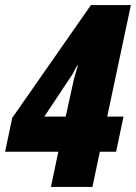

<svg xmlns="http://www.w3.org/2000/svg" viewBox="-28 -734 534 754"><path d="M172 0H335L364 -138H428L457 -276H393L486 -714H329L20 -271L-8 -138H201ZM146 -276 251 -434C255 -439 259 -446 275 -477H278C274 -461 265 -436 262 -422L230 -276Z"/></svg>

Font: Noto Sans UI Condensed Black
Style: Italic
Weight: 900
Width: 3
Italic angle: -192°
Designer: Monotype Design Team
Foundry: Monotype Imaging Inc.
Version: Version 1.901